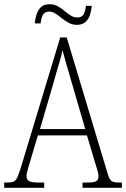

<svg xmlns="http://www.w3.org/2000/svg" viewBox="-22 -892 599 912"><path d="M-2 0V-25H15Q33 -25 43.5 -30Q54 -35 61 -51Q68 -67 78 -99L264 -714H295L490 -65Q498 -39 508 -32Q518 -25 546 -25H557V0H370V-25H394Q426 -25 436 -32Q446 -39 446 -55Q446 -66 439.5 -87Q433 -108 428 -125L391 -249H158L124 -135Q119 -118 111.5 -93Q104 -68 104 -55Q104 -40 115 -32.5Q126 -25 159 -25H188V0ZM168 -279H383L321 -492Q306 -543 294 -584.5Q282 -626 275 -653Q270 -627 257.5 -586.5Q245 -546 234 -505ZM343 -774Q322 -774 304.5 -783.5Q287 -793 271.5 -805.5Q256 -818 241.5 -827.5Q227 -837 212 -837Q189 -837 181 -820Q173 -803 171 -781H143Q145 -802 151.5 -823Q158 -844 172.5 -858Q187 -872 214 -872Q235 -872 252 -862.5Q269 -853 284 -840.5Q299 -828 313.5 -818.5Q328 -809 345 -809Q368 -809 376 -825.5Q384 -842 386 -864H414Q412 -842 405.5 -821.5Q399 -801 384 -787.5Q369 -774 343 -774Z"/></svg>

Font: Noto Serif Tamil Condensed ExtraLight
Style: Italic
Weight: 200
Width: 3
Italic angle: -12°
Designer: Indian Type Foundry, Tom Grace, and the Monotype Design Team
Foundry: Monotype Imaging Inc.
Version: Version 2.003; ttfautohint (v1.8.4.7-5d5b)